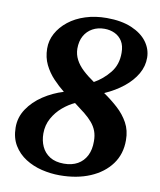

<svg xmlns="http://www.w3.org/2000/svg" viewBox="-85 -819 749 897"><g transform="rotate(10 289.5 -370.0)"><path d="M258.5 11Q216 11 173.5 0.8Q131 -9.5 96 -31.8Q61 -54 39.8 -89Q18.5 -124 18 -173Q17.5 -221.5 44.5 -262Q71.5 -302.5 115.8 -331.8Q160 -361 211 -376.5Q184 -398 158.2 -425.2Q132.5 -452.5 116 -486.2Q99.5 -520 99 -562Q98.5 -600.5 117 -634.5Q135.5 -668.5 169 -695Q202.5 -721.5 248.5 -736.2Q294.5 -751 349 -751Q418.5 -751 467 -730.5Q515.5 -710 540.8 -676Q566 -642 566.5 -601.5Q567 -560.5 545.8 -523.8Q524.5 -487 486.5 -456.5Q448.5 -426 397.5 -403.5Q434 -378.5 465.5 -350Q497 -321.5 516.5 -286Q536 -250.5 536 -204.5Q536.5 -138.5 501 -90.2Q465.5 -42 403 -15.5Q340.5 11 258.5 11ZM341 -446Q382.5 -469 414 -507.8Q445.5 -546.5 445 -602.5Q445 -636.5 431.5 -657.8Q418 -679 396 -689.2Q374 -699.5 347.5 -699.5Q315.5 -699.5 290.8 -685.8Q266 -672 252 -647Q238 -622 238 -586Q238.5 -558.5 251 -534.5Q263.5 -510.5 286.5 -489Q309.5 -467.5 341 -446ZM269 -46Q307 -46 334 -61.2Q361 -76.5 375.5 -105Q390 -133.5 389.5 -173.5Q389.5 -200.5 381.8 -221.2Q374 -242 358.8 -260Q343.5 -278 321.8 -295.5Q300 -313 271.5 -334Q243.5 -321.5 215.2 -297.8Q187 -274 168.8 -241.2Q150.5 -208.5 150.5 -168.5Q150.5 -134.5 163.2 -106.8Q176 -79 202.2 -62.5Q228.5 -46 269 -46Z"/></g></svg>

Font: Merriweather 24pt ExtraBold
Style: Italic
Weight: 800
Italic angle: -7.8°
Version: Version 2.101